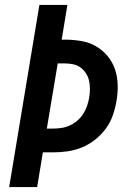

<svg xmlns="http://www.w3.org/2000/svg" viewBox="-20 -755 540 775"><path d="M17 0 139 -735H252L229 -595H242Q275 -595 307.5 -589.5Q340 -584 367 -568.5Q394 -553 414 -529Q434 -505 444 -475.5Q454 -446 455 -412.5Q456 -379 450 -346Q445 -317 435 -288.5Q425 -260 406.5 -235Q388 -210 363 -190.5Q338 -171 309.5 -159.5Q281 -148 251.5 -144Q222 -140 194 -140H153L130 0ZM169 -236H194Q210 -236 227.5 -238.5Q245 -241 261.5 -248.5Q278 -256 292 -268Q306 -280 316 -295.5Q326 -311 331.5 -327.5Q337 -344 340 -361Q343 -379 343 -396Q343 -413 339.5 -429Q336 -445 327 -459Q318 -473 305 -482.5Q292 -492 275.5 -495.5Q259 -499 242 -499H213Z"/></svg>

Font: Iosevka SS04 Oblique
Style: Bold
Weight: 700
Italic angle: -9°
Monospace: yes
Designer: Belleve Invis
Foundry: Belleve Invis
Version: Version 19.0.0; ttfautohint (v1.8.4)